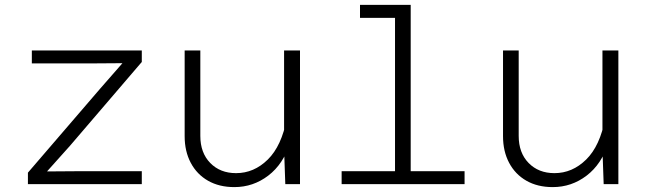

<svg xmlns="http://www.w3.org/2000/svg" viewBox="-20 -752 2640 784"><path d="M94 0V-47L389 -390L480 -494L341 -493H110V-546H559V-499L266 -157L172 -52L312 -53H559V0Z M798 -546V-197Q798 -128 838.5 -86.5Q879 -45 944 -45Q1017 -45 1073.5 -100.5Q1130 -156 1151 -268L1164 -168Q1137 -82 1075.5 -35Q1014 12 937 12Q875 12 829.5 -14Q784 -40 759 -87Q734 -134 734 -196V-546ZM1205 -546V0H1145L1140 -141V-546Z M1593 0V-732H1657V0ZM1375 0V-53H1877V0ZM1450 -679V-732H1625V-679Z M2098 -546V-197Q2098 -128 2138.5 -86.5Q2179 -45 2244 -45Q2317 -45 2373.5 -100.5Q2430 -156 2451 -268L2464 -168Q2437 -82 2375.5 -35Q2314 12 2237 12Q2175 12 2129.5 -14Q2084 -40 2059 -87Q2034 -134 2034 -196V-546ZM2505 -546V0H2445L2440 -141V-546Z"/></svg>

Font: Azeret Mono ExtraLight
Style: Regular
Weight: 250
Designer: Martin Vácha
Foundry: Displaay
Version: Version 1.002